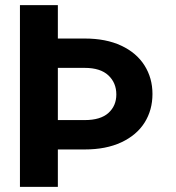

<svg xmlns="http://www.w3.org/2000/svg" viewBox="-20 -727 685 747"><path d="M205.1 -707V-577.1H309.6Q392.6 -577.1 451.9 -549.3Q511.2 -521.5 542.2 -472.4Q573.2 -423.3 573.2 -361.3Q573.2 -298.8 542.5 -250Q511.7 -201.2 452.1 -173.3Q392.6 -145.5 309.6 -145.5H205.1V0H57.6V-707ZM309.6 -259.8Q371.1 -259.8 401.9 -287.6Q432.6 -315.4 432.6 -359.4Q432.6 -404.8 401.6 -433.8Q370.6 -462.9 309.6 -462.9H205.1V-259.8Z"/></svg>

Font: Pretendard JP
Style: Bold
Weight: 700
Designer: Base glyphs from Inter by Rasmus Andersson; Hangeul glyphs from Noto Sans CJK(Source Han Sans) by Jang Soo-young and Kan
Foundry: Kil Hyung-jin
Version: Version 1.309